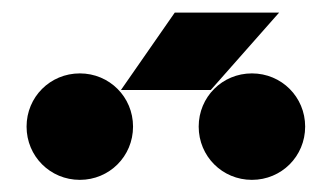

<svg xmlns="http://www.w3.org/2000/svg" viewBox="-20 -868 536 310"><path d="M320.3 -722.7 430.7 -847.7H262.2L175.3 -722.7ZM194.8 -663.6C194.8 -711.4 156.7 -749.5 108.9 -749.5C61 -749.5 22.9 -711.4 22.9 -663.6C22.9 -615.7 61 -577.6 108.9 -577.6C156.7 -577.6 194.8 -615.7 194.8 -663.6ZM472.7 -663.6C472.7 -711.4 434.6 -749.5 386.7 -749.5C338.9 -749.5 300.8 -711.4 300.8 -663.6C300.8 -615.7 338.9 -577.6 386.7 -577.6C434.6 -577.6 472.7 -615.7 472.7 -663.6Z"/></svg>

Font: Giphurs ExtraBold
Style: Regular
Weight: 800
Version: Version 1.000